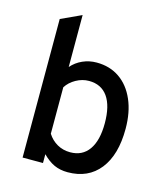

<svg xmlns="http://www.w3.org/2000/svg" viewBox="-110 -807 787 905"><g transform="rotate(15 283.5 -355.0)"><path d="M304 12Q267 12 238 -1.2Q209 -14.5 181 -43V0H81.5V-676L181 -722V-468.5Q203.5 -494.5 235.5 -508.8Q267.5 -523 303.5 -523Q368 -523 415.5 -490.2Q463 -457.5 489.2 -397.2Q515.5 -337 515.5 -256Q515.5 -129 459.8 -58.5Q404 12 304 12ZM291 -82Q350.5 -82 382.2 -127Q414 -172 414 -256Q414 -341 382.5 -385.5Q351 -430 291 -430Q258.5 -430 228 -413Q197.5 -396 181 -369.5V-143Q199 -114.5 227.5 -98.2Q256 -82 291 -82Z"/></g></svg>

Font: Overpass Medium
Style: Regular
Weight: 500
Designer: Delve Withrington, Dave Bailey, Thomas Jockin
Foundry: Delve Fonts LLC
Version: Version 4.000